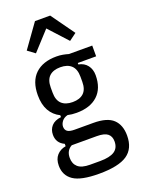

<svg xmlns="http://www.w3.org/2000/svg" viewBox="-179 -850 844 1141"><g transform="rotate(-20 243.0 -279.5)"><path d="M476 55Q476 137 421 174.5Q366 212 243 212Q129 212 81 179.5Q33 147 33 85Q33 44 54.5 20Q76 -4 111 -10V-25Q63 -47 63 -99Q63 -132 83 -154.5Q103 -177 144 -182V-194Q103 -214 81 -253Q59 -292 59 -351Q59 -439 107 -484.5Q155 -530 241 -530Q263 -530 281.5 -526.5Q300 -523 317 -518H464V-450H348V-441Q384 -434 403.5 -408.5Q423 -383 423 -346Q423 -263 375 -218.5Q327 -174 241 -174Q210 -174 185 -180Q161 -174 148.5 -157.5Q136 -141 136 -124Q136 -104 149.5 -94Q163 -84 195 -84H313Q400 -84 438 -48Q476 -12 476 55ZM241 -242Q286 -242 310.5 -265Q335 -288 335 -336V-368Q335 -416 310.5 -439Q286 -462 241 -462Q196 -462 171.5 -439Q147 -416 147 -368V-336Q147 -288 171.5 -265Q196 -242 241 -242ZM394 62Q394 30 373.5 13.5Q353 -3 305 -3H147Q110 17 110 64Q110 101 133.5 122Q157 143 210 143H274Q335 143 364.5 123.5Q394 104 394 62ZM290 -771 396 -623 350 -589 242 -707 134 -589 88 -623 194 -771Z"/></g></svg>

Font: IBM Plex Sans Cond Text
Style: Regular
Weight: 450
Width: 3
Designer: Mike Abbink, Paul van der Laan, Pieter van Rosmalen
Foundry: Bold Monday
Version: Version 1.3